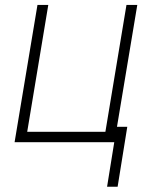

<svg xmlns="http://www.w3.org/2000/svg" viewBox="-20 -565 622 763"><path d="M525.6 -545.5 434.7 0H38L128.9 -545.5H171.9L88.1 -41.2H398.8L482.6 -545.5ZM485.8 -61.1 447.4 177.2H405.5L443.9 -61.1Z"/></svg>

Font: Inter UI Extra Light
Style: Italic
Weight: 200
Italic angle: -9.39999°
Designer: Rasmus Andersson
Foundry: rsms
Version: 3.2;8d6f07862